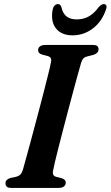

<svg xmlns="http://www.w3.org/2000/svg" viewBox="-20 -920 542 940"><path d="M240.5 -87.5Q237 -72.5 240.8 -64.8Q244.5 -57 256 -54L282 -47.5Q292.5 -44 297.2 -38.8Q302 -33.5 302 -25.5Q302 -14 292.8 -7Q283.5 0 267.5 0H36Q19 0 13 -6.2Q7 -12.5 7 -22Q6.5 -32.5 13.5 -39Q20.5 -45.5 30.5 -48.5L58.5 -54.5Q72 -58 79.8 -65.8Q87.5 -73.5 92.5 -90.5Q97.5 -108.5 106.5 -141Q115.5 -173.5 126.8 -215.2Q138 -257 150.5 -303.5Q163 -350 175.2 -396.8Q187.5 -443.5 198.2 -485.5Q209 -527.5 217.2 -560.8Q225.5 -594 229 -613Q232.5 -626.5 229.2 -634.2Q226 -642 213.5 -645.5L187 -652.5Q176 -656 171.2 -661.2Q166.5 -666.5 166.5 -674.5Q166.5 -686.5 176 -693.2Q185.5 -700 204.5 -700H434Q451 -700 456.8 -694Q462.5 -688 462.5 -678.5Q462.5 -668.5 455.8 -661.8Q449 -655 437.5 -651.5L408 -644Q395 -641 388.5 -634.2Q382 -627.5 377 -612Q371 -591.5 361.2 -556.2Q351.5 -521 339.5 -476.2Q327.5 -431.5 314.5 -382.8Q301.5 -334 289.2 -286.2Q277 -238.5 266.5 -197.8Q256 -157 249.2 -127.8Q242.5 -98.5 240.5 -87.5ZM356 -825Q388.5 -825 414.5 -839.5Q440.5 -854 463.5 -885.5Q470.5 -893 476.5 -896.5Q482.5 -900 488 -900Q497.5 -900 500.5 -893Q503.5 -886 499 -874Q479.5 -815 435 -781Q390.5 -747 335.5 -747Q280.5 -747 253.8 -781Q227 -815 238 -874Q240.5 -886 247.5 -893Q254.5 -900 264 -900Q270 -900 273.8 -896.5Q277.5 -893 280.5 -885.5Q287.5 -853.5 306.2 -839.2Q325 -825 356 -825Z"/></svg>

Font: Fraunces SemiBold
Style: Italic
Weight: 600
Italic angle: -16°
Version: Version 1.000;[b76b70a41]